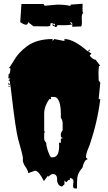

<svg xmlns="http://www.w3.org/2000/svg" viewBox="-20 -951 586 1046"><path d="M373 -817.4Q352.5 -813.5 331.8 -813.7Q311 -814 300.5 -814Q290 -814 290 -808.1Q290 -805.7 290.5 -805.2L279.3 -803.7L277.8 -808.1Q266.6 -808.1 266.6 -814.9V-821.3L277.8 -810.1L279.3 -821.3H266.6L267.6 -825.7L254.9 -823.7L253.9 -810.1Q242.2 -807.1 239.7 -807.1L162.1 -808.1L132.8 -830.6Q132.8 -816.4 121.6 -816.4Q110.4 -816.4 90.3 -830.6L96.7 -929.2H218.3Q218.3 -919.9 227.5 -919.9L291.5 -925.8Q336.9 -925.8 363.8 -918.5L365.2 -925.8L429.7 -930.7V-889.2L433.6 -876.5L429.2 -877.4Q425.3 -867.2 425.3 -854L426.3 -828.6Q426.3 -816.9 422.9 -807.1L373.5 -805.2Q374 -807.1 374 -818.4Q374 -829.6 364.7 -829.6L360.8 -828.6ZM219.2 35.6Q190.9 -21 170.9 -21Q169.9 -21 133.8 -7.8Q132.8 -22.5 118.4 -42.7Q104 -63 104 -83H105Q105 -100.6 95.2 -133.8Q85.4 -167 78.6 -193.8Q71.8 -220.7 63.2 -278.3Q54.7 -335.9 46.6 -405.5Q38.6 -475.1 32.7 -512.7L29.3 -510.7L25.9 -511.7L35.6 -523.4H25.9V-535.6H27.3L25.9 -546.9L30.3 -545.9Q36.6 -559.6 36.6 -572.3L35.6 -580.1H26.4Q33.2 -582.5 49.8 -611.8Q66.4 -641.1 85 -661.4Q103.5 -681.6 126.5 -698.7Q179.7 -738.3 266.6 -738.3V-727.5L275.9 -738.3L331.1 -727.5V-738.3Q381.3 -738.3 458 -671.4L467.8 -682.1L468.8 -673.3L460 -671.4L478 -659.2L468.8 -648.9Q471.7 -642.6 481.9 -634.3Q492.2 -626 498.5 -626H500.5L526.4 -591.8H519.5Q516.6 -579.1 516.6 -551.3Q516.6 -523.4 517.6 -511.7L526.4 -501L517.6 -411.1H526.4Q510.7 -285.2 468.8 -162.1Q466.8 -156.7 460.4 -141.6Q448.2 -111.8 448.2 -93.8L458 -83Q447.3 -83 439.5 -67.6Q431.6 -52.2 429.2 -37.6Q410.6 -16.1 405 1Q399.4 18.1 399.4 44.4V75.7H389.6Q377.9 75.7 377.9 62.5L380.4 37.1Q380.4 21 360.8 18.6V29.3L354.5 28.3L340.8 42L331.1 32.2V53.2L317.4 65.4Q302.7 62.5 296.6 51Q290.5 39.6 291 27.8Q292.5 -2.9 266.6 -2.9Q260.3 -2.9 252.7 3.9Q245.1 10.7 243.4 10.7Q241.7 10.7 239.7 7.8ZM266.6 -93.8Q302.2 -93.8 302.2 -157.2Q302.2 -168 301.3 -173.3H311.5V-196.3H321.3L311.5 -207V-219.2Q311.5 -230 321.3 -240.7V-275.4Q321.3 -297.9 311.5 -308.6V-333.5Q311.5 -389.6 293.5 -413.1Q285.6 -422.9 274.9 -422.9H257.8V-411.1H248.5Q220.7 -372.1 220.7 -331.5V-240.7Q220.7 -234.4 226.6 -229.5H220.7V-196.3Q220.7 -183.6 231.9 -173.3Q231.9 -156.2 240 -131.3Q248 -106.4 257.8 -93.8ZM35.6 -489.7H25.9V-501ZM35.6 -479H25.9L27.3 -484.4Z"/></svg>

Font: Butcherman
Style: Regular
Weight: 400
Version: Version 001.004